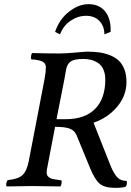

<svg xmlns="http://www.w3.org/2000/svg" viewBox="-20 -905 637 934"><path d="M301.8 -567.9 292 -513.2 254.9 -325.2H299.8Q393.1 -325.2 442.6 -375.2Q492.2 -425.3 492.2 -518.1Q492.2 -546.9 482.7 -567.6Q473.1 -588.4 456.8 -598.9Q440.4 -609.4 422.9 -613.8Q405.3 -618.2 384.8 -618.2Q342.3 -618.2 324.7 -606.4Q307.1 -594.7 301.8 -567.9ZM248 -288.1 209 -85Q207 -73.7 207 -64.9Q207 -52.2 216.1 -44.4Q225.1 -36.6 235.1 -34.4Q245.1 -32.2 260 -30.5Q274.9 -28.8 278.8 -27.8Q281.2 -22.9 279.3 -12.5Q277.3 -2 273.9 2Q184.1 0 136.2 0Q94.2 0 12.2 2Q8.8 -3.9 10.5 -12.7Q12.2 -21.5 17.1 -28.8Q67.9 -33.7 89.1 -53Q110.4 -72.3 120.1 -122.1L196.8 -521Q203.1 -554.7 203.1 -578.1Q203.1 -596.7 187 -605.2Q170.9 -613.8 131.8 -616.2Q129.4 -624 131.3 -634Q133.3 -644 136.2 -647Q204.6 -645 259.8 -645H272.9Q299.3 -645 346.7 -649.4Q394 -653.8 401.9 -653.8Q435.1 -653.8 462.2 -650.1Q489.3 -646.5 514.6 -636.5Q540 -626.5 557.4 -610.4Q574.7 -594.2 585 -568.1Q595.2 -542 595.2 -506.8Q595.2 -439 549.6 -385.3Q503.9 -331.5 435.1 -308.1L518.1 -98.1Q533.2 -61.5 549.8 -43.2Q566.4 -24.9 596.2 -24.9Q599.6 -7.8 591.8 2.9Q578.6 8.8 539.1 8.8Q489.3 8.8 465.3 -11Q441.4 -30.8 418 -87.9L352.1 -248Q342.8 -270 319.6 -279.1Q296.4 -288.1 248 -288.1ZM518.1 -750 487.8 -737.8Q487.8 -777.8 463.6 -803Q439.5 -828.1 398.9 -828.1Q358.9 -828.1 323.5 -804.2Q288.1 -780.3 272 -737.8L248 -750Q268.6 -811.5 315.7 -848.1Q362.8 -884.8 410.2 -884.8Q463.4 -884.8 491.9 -848.9Q520.5 -813 518.1 -750Z"/></svg>

Font: Common Serif Medium
Style: Italic
Weight: 500
Italic angle: -12°
Designer: Philipp H. Poll, Khaled Hosny
Foundry: Stefan Peev, Context Ltd.
Version: Version 1.026